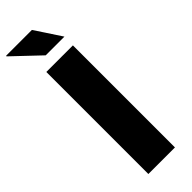

<svg xmlns="http://www.w3.org/2000/svg" viewBox="-296 -896 914 914"><g transform="rotate(-45 161.0 -438.5)"><path d="M75 0V-687H254V0ZM255 -745H129L-7 -874L-5 -877H168Z"/></g></svg>

Font: Archivo SemiBold ExtraBold
Style: Regular
Weight: 800
Version: Version 2.001